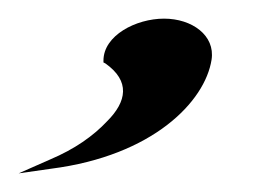

<svg xmlns="http://www.w3.org/2000/svg" viewBox="-44 -86 272 206"><path d="M-24 100 11 95C120 81 176 23 183 -22C187 -48 162 -66 132 -66C102 -66 67 -48 67 -21V-19L69 -18C96 1 92 23 71 44C56 60 36 74 10 85Z"/></svg>

Font: Charger Sport
Style: DfBdObl
Weight: 400
Designer: Jasper
Foundry: Cannot Into Space Fonts
Version: Version 1.1